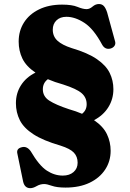

<svg xmlns="http://www.w3.org/2000/svg" viewBox="-20 -736 660 977"><path d="M205 200.5Q184.5 200.5 166.5 211Q148.5 221.5 134 221.5Q106 221.5 98 189.5L68.5 46.5Q62 20.5 89.5 13.5Q116 5.5 136 33Q179 106.5 218 132Q257 157.5 299.5 157.5Q333.5 157.5 354.2 139.5Q375 121.5 375 92Q375 61 356 40.8Q337 20.5 288 5Q200 -20.5 150.5 -52.5Q101 -84.5 81 -124.2Q61 -164 61 -211Q61 -262 87 -302.5Q113 -343 160.5 -366.5Q113 -398.5 94 -438Q75 -477.5 75 -524.5Q75 -579 102 -621.5Q129 -664 178.8 -688.2Q228.5 -712.5 296 -712.5Q346.5 -712.5 374.2 -701Q402 -689.5 420.5 -689.5Q436 -689.5 451 -702.5Q466 -715.5 483.5 -715.5Q498 -715.5 507.5 -706.2Q517 -697 525 -673.5L564.5 -529.5Q570 -514 562.8 -503Q555.5 -492 540.5 -488.5Q514 -483 499.5 -509Q457 -588.5 409.8 -619.5Q362.5 -650.5 318 -650.5Q286 -650.5 267.2 -632.2Q248.5 -614 248.5 -585Q248.5 -551 272.2 -529Q296 -507 344 -491.5Q427 -467 473.2 -435Q519.5 -403 538.2 -364.8Q557 -326.5 557 -282Q557 -232 531.5 -190.8Q506 -149.5 458.5 -124.5Q505.5 -92.5 524.2 -53Q543 -13.5 543 31.5Q543 84.5 515 127Q487 169.5 435.8 194Q384.5 218.5 313.5 218.5Q269.5 218.5 244 209.5Q218.5 200.5 205 200.5ZM330.5 -180.5Q367.5 -170 397.5 -157Q421 -175 421 -205.5Q421 -239.5 395.5 -261.8Q370 -284 301.5 -306Q258 -318 223.5 -333Q198 -314 198 -281.5Q198 -245 231 -223.8Q264 -202.5 330.5 -180.5Z"/></svg>

Font: Fraunces 9pt S000 Black
Style: Regular
Weight: 900
Version: Version 1.000; ttfautohint (v1.8.3)